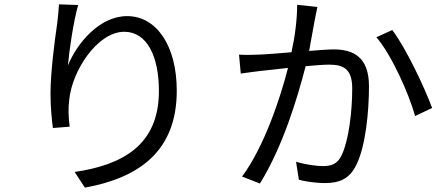

<svg xmlns="http://www.w3.org/2000/svg" viewBox="-20 -812 2040 882"><path d="M339 -789 251 -792C249 -765 247 -736 243 -706C231 -625 212 -478 212 -383C212 -318 218 -262 223 -224L300 -230C294 -280 293 -314 298 -353C310 -484 426 -666 551 -666C656 -666 710 -552 710 -394C710 -143 540 -54 323 -22L370 50C618 5 792 -117 792 -395C792 -605 697 -738 564 -738C437 -738 333 -613 292 -511C298 -581 318 -716 339 -789Z M1782 -674 1709 -641C1780 -558 1858 -382 1887 -279L1965 -316C1931 -409 1844 -593 1782 -674ZM1078 -561 1086 -474C1112 -478 1153 -483 1176 -486L1303 -500C1269 -366 1194 -138 1092 -1L1174 31C1279 -138 1347 -364 1384 -508C1428 -512 1468 -515 1492 -515C1555 -515 1598 -498 1598 -406C1598 -298 1582 -168 1550 -100C1530 -57 1500 -49 1463 -49C1435 -49 1382 -56 1340 -69L1353 14C1385 22 1433 29 1471 29C1536 29 1585 12 1617 -55C1659 -138 1675 -297 1675 -416C1675 -551 1602 -585 1513 -585C1489 -585 1447 -582 1400 -578L1426 -721C1430 -740 1434 -762 1438 -780L1345 -790C1345 -722 1335 -644 1319 -572C1259 -567 1200 -562 1167 -561C1135 -560 1109 -559 1078 -561Z"/></svg>

Font: Noto Sans KR
Style: Regular
Weight: 400
Designer: Ryoko NISHIZUKA 西塚涼子 (kana, bopomofo & ideographs); Paul D. Hunt (Latin, Greek & Cyrillic); Sandoll Communications 산돌커뮤니
Foundry: Adobe
Version: Version 2.004;hotconv 1.0.118;makeotfexe 2.5.65603